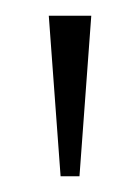

<svg xmlns="http://www.w3.org/2000/svg" viewBox="-20 -734 177 244"><path d="M57 -510H81L96 -714H42Z"/></svg>

Font: Noto Serif Georgian Condensed ExtraLight
Style: Regular
Weight: 200
Width: 3
Designer: Monotype Design Team, Akaki Razmadze
Foundry: Google LLC
Version: Version 2.003